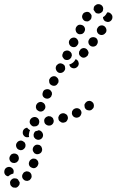

<svg xmlns="http://www.w3.org/2000/svg" viewBox="-149 -582 558 919"><path d="M-71 316Q-66 314 -63 311Q-60 308 -58 305Q-55 301 -55 296Q-55 295 -55 293Q-55 291 -55 290Q-57 287 -59 284Q-61 281 -63 277Q-65 275 -69 273Q-72 272 -75 272Q-75 272 -76 272Q-85 270 -92 276Q-100 282 -101 291Q-101 296 -100 300Q-99 304 -96 308Q-93 311 -89 314Q-85 316 -81 316Q-80 316 -79 316Q-75 317 -71 316ZM2 266Q3 262 2 258Q2 253 -1 249Q-3 245 -6 243Q-10 240 -14 239Q-19 238 -23 238Q-27 239 -31 241Q-35 243 -38 247V248Q-44 255 -43 264Q-42 273 -34 279Q-31 282 -26 283Q-22 284 -18 284Q-13 283 -9 281Q-5 279 -3 275L-2 274Q1 271 2 266ZM-128 236V235Q-126 226 -119 221Q-111 216 -102 217Q-93 219 -87 227Q-82 234 -84 243V244Q-84 246 -85 247Q-85 248 -86 250Q-88 250 -90 250Q-99 253 -106 259Q-108 260 -110 262Q-119 261 -125 253Q-130 245 -128 236ZM35 199Q34 194 33 190Q31 186 28 183Q24 180 20 178Q16 177 11 177Q7 177 3 179Q-1 181 -4 184Q-7 187 -9 192Q-13 201 -9 210Q-5 218 4 221Q8 223 13 223Q17 223 21 221Q25 219 28 216Q31 212 33 208V207Q35 203 35 199ZM-103 183Q-100 192 -92 196Q-88 198 -83 198Q-79 199 -75 197Q-70 196 -67 193Q-64 190 -61 186V185Q-57 177 -60 168Q-62 159 -71 155Q-75 153 -79 153Q-84 152 -88 154Q-92 155 -96 158Q-99 161 -101 165Q-106 174 -103 183ZM52 128Q51 124 49 120Q46 116 43 114Q39 111 34 111Q25 109 18 114Q10 120 8 129V130Q7 134 8 138Q9 143 12 146Q14 150 18 153Q22 155 26 156Q35 157 43 152Q51 147 52 138L53 137Q53 132 52 128ZM-71 121Q-68 130 -60 134Q-56 136 -51 137Q-47 137 -43 136Q-38 134 -35 131Q-32 129 -30 125L-29 124Q-27 120 -27 115Q-26 111 -28 107Q-29 102 -32 99Q-35 96 -39 94Q-47 89 -56 92Q-65 95 -69 103L-70 104Q-74 112 -71 121ZM50 48Q44 42 36 41Q35 42 33 43Q27 45 21 46Q16 49 14 55Q11 60 12 66V67Q12 71 14 75Q17 79 20 82Q24 85 28 86Q32 88 37 87Q46 86 52 79Q58 72 57 62Q56 54 50 48ZM-11 68 -10 69Q-10 72 -10 74Q-14 75 -19 75Q-24 75 -28 73Q-32 71 -35 67Q-38 64 -39 60Q-41 55 -40 51Q-40 46 -38 42Q-35 36 -30 33Q-25 30 -19 29Q-18 31 -16 33Q-11 38 -5 41Q-8 46 -9 52Q-11 60 -11 68ZM25 22Q29 20 33 17Q36 14 37 10Q39 5 39 1Q39 -8 33 -15Q26 -22 17 -22H16Q6 -21 0 -15Q-7 -8 -7 1Q-7 6 -5 10Q-3 14 0 17Q3 20 7 22Q11 24 16 23H17Q21 23 25 22ZM104 10Q109 3 108 -6Q107 -11 105 -15Q103 -19 99 -21Q96 -24 92 -25Q87 -26 83 -26H82Q73 -24 67 -17Q61 -10 63 0Q64 9 71 14Q79 20 88 19H89Q98 18 104 10ZM173 -7Q178 -15 175 -24Q173 -33 164 -37Q156 -42 147 -39Q142 -38 139 -35Q135 -32 133 -28Q131 -24 130 -20Q130 -15 131 -11Q132 -7 135 -3Q138 0 142 2Q146 5 150 5Q155 6 159 4H160Q169 2 173 -7ZM235 -27Q238 -30 239 -34Q241 -38 241 -43Q241 -47 239 -51Q235 -60 226 -63Q217 -66 209 -62H208Q204 -60 201 -57Q198 -53 196 -49Q195 -45 195 -40Q195 -36 197 -32Q201 -23 210 -20Q219 -17 227 -21H228Q232 -23 235 -27ZM23 -72Q22 -68 24 -64Q25 -59 28 -56Q31 -53 35 -51Q43 -46 52 -49Q61 -52 65 -60L66 -61Q70 -69 67 -78Q64 -87 56 -91Q48 -96 39 -93Q30 -90 26 -82L25 -81Q23 -77 23 -72ZM297 -64Q300 -68 300 -72Q301 -77 300 -81Q299 -86 297 -89Q291 -97 282 -99Q273 -100 265 -95V-94Q261 -92 259 -88Q256 -84 255 -80Q255 -76 256 -71Q256 -67 259 -63Q264 -55 274 -54Q283 -52 290 -57L291 -58Q295 -61 297 -64ZM55 -125Q58 -116 67 -112Q71 -110 75 -110Q79 -109 84 -111Q88 -112 91 -115Q95 -118 97 -122V-123Q99 -127 100 -131Q100 -136 99 -140Q97 -144 94 -148Q91 -151 88 -153Q79 -157 70 -154Q61 -152 57 -143V-142Q53 -134 55 -125ZM86 -196Q86 -191 87 -187Q88 -183 91 -179Q94 -176 98 -174Q106 -170 115 -172Q124 -175 128 -184H129Q133 -193 130 -202Q127 -210 119 -215Q111 -219 102 -216Q93 -213 89 -205L88 -204Q86 -200 86 -196ZM119 -249Q122 -240 130 -235Q138 -231 147 -234Q156 -237 160 -245L161 -246Q163 -250 163 -254Q163 -259 162 -263Q161 -267 158 -271Q155 -274 151 -276Q147 -278 142 -279Q138 -279 134 -278Q129 -276 126 -273Q123 -271 120 -267V-266Q116 -257 119 -249ZM228 -279Q227 -288 221 -294Q219 -296 217 -297Q215 -298 213 -299Q213 -298 212 -297Q208 -289 201 -283Q194 -277 185 -274Q184 -274 182 -273Q183 -270 185 -267Q186 -264 189 -261Q196 -255 205 -255Q214 -255 221 -262L222 -263Q228 -269 228 -279ZM149 -319Q149 -315 150 -310Q152 -306 155 -303Q157 -299 161 -297Q170 -293 179 -296Q187 -299 192 -307V-308Q194 -312 195 -316Q195 -321 194 -325Q192 -329 189 -333Q186 -336 182 -338Q174 -342 165 -339Q156 -337 152 -328V-327Q150 -323 149 -319ZM273 -322Q275 -326 275 -331Q274 -335 272 -339Q270 -343 267 -346Q260 -352 251 -352Q241 -351 235 -344V-343Q232 -340 230 -336Q229 -332 229 -327Q229 -323 231 -319Q233 -315 237 -312Q244 -305 253 -306Q262 -307 268 -314H269Q272 -318 273 -322ZM182 -372Q185 -363 193 -359Q201 -355 210 -357Q219 -360 223 -369H224Q228 -378 225 -386Q222 -395 214 -400Q206 -404 197 -401Q188 -398 184 -390L183 -389Q179 -381 182 -372ZM319 -385Q318 -394 311 -400Q303 -405 294 -404Q285 -403 279 -396V-395Q273 -388 274 -379Q275 -370 282 -364Q289 -358 299 -359Q308 -360 314 -367V-368Q320 -375 319 -385ZM360 -442Q358 -451 350 -457Q342 -462 333 -460Q324 -458 319 -450Q313 -442 315 -433Q317 -423 325 -418Q333 -413 342 -415Q351 -417 356 -425H357Q362 -433 360 -442ZM214 -434Q216 -425 225 -420Q229 -418 233 -418Q238 -418 242 -419Q246 -420 249 -423Q253 -426 255 -430V-431Q260 -439 257 -448Q254 -457 246 -461Q237 -465 228 -463Q220 -460 215 -451Q211 -442 214 -434ZM383 -515Q377 -522 368 -523Q367 -523 366 -523Q365 -523 364 -522Q361 -516 357 -511Q352 -504 344 -500Q344 -491 350 -484Q356 -478 365 -477Q374 -476 381 -482Q388 -488 389 -497Q389 -498 389 -499Q390 -508 383 -515ZM245 -496Q248 -487 256 -482Q260 -480 264 -480Q269 -479 273 -480Q277 -482 281 -485Q284 -487 286 -491L287 -492Q289 -496 289 -501Q290 -505 289 -509Q287 -514 284 -517Q282 -520 278 -523Q269 -527 261 -524Q252 -522 247 -514V-513Q242 -505 245 -496ZM300 -546Q301 -550 304 -554Q307 -557 311 -559Q315 -562 319 -562H320Q329 -563 337 -557Q344 -551 345 -542Q345 -537 344 -533Q343 -529 340 -525Q337 -522 333 -520Q329 -518 325 -517H324Q319 -517 315 -518Q311 -519 308 -522Q305 -527 301 -532Q301 -533 300 -534Q300 -535 299 -535Q299 -536 299 -537Q299 -542 300 -546Z"/></svg>

Font: FRB American Cursive Guidelines Dotted Extrabold
Style: Bold Italic
Weight: 800
Italic angle: -25°
Version: Version 2.0;Modular Font Editor K font №1